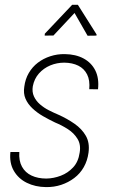

<svg xmlns="http://www.w3.org/2000/svg" viewBox="-20 -761 471 791"><path d="M308.1 -131.8Q314 -165 299.3 -189Q284.7 -212.9 259.5 -229Q234.4 -245.1 207 -256.3Q181.2 -268.6 156.7 -282.7Q132.3 -296.9 113.3 -314.9Q94.2 -333 85 -354.5Q75.7 -376 80.1 -403.8Q84 -435.1 98.6 -460.2Q113.3 -485.4 136 -502.7Q158.7 -520 187.3 -529.3Q215.8 -538.6 246.6 -538.1Q292 -537.6 324.5 -520Q356.9 -502.4 372.8 -470.5Q388.7 -438.5 383.8 -393.1L347.7 -393.6Q351.1 -430.2 338.9 -454.3Q326.7 -478.5 302.5 -490.5Q278.3 -502.4 245.1 -502.9Q214.4 -502.9 187 -491.5Q159.7 -480 140.4 -458.3Q121.1 -436.5 115.2 -405.8Q111.3 -382.3 119.9 -363.8Q128.4 -345.2 144.8 -331.1Q161.1 -316.9 181.4 -306.6Q201.7 -296.4 220.2 -288.6Q256.3 -272.5 286.9 -251.2Q317.4 -230 333.7 -201.4Q350.1 -172.9 344.7 -132.3Q340.3 -99.1 325.2 -72.5Q310.1 -45.9 285.9 -27.6Q261.7 -9.3 232.2 0.5Q202.6 10.3 169.4 9.8Q125.5 9.3 90.6 -7.8Q55.7 -24.9 36.9 -57.4Q18.1 -89.8 22.9 -134.8H59.6Q57.1 -98.6 70.6 -74.2Q84 -49.8 110.1 -37.6Q136.2 -25.4 170.9 -25.4Q201.2 -25.9 230.5 -37.1Q259.8 -48.3 281.2 -71.3Q302.7 -94.2 308.1 -131.8ZM300.8 -741.2 377.9 -619.1 377.4 -614.3 340.8 -613.8 287.1 -707.5 200.2 -614.7 164.1 -614.3 164.6 -622.1 277.3 -741.2Z"/></svg>

Font: Roboto Condensed ExtraLight
Style: Italic
Weight: 250
Italic angle: -12°
Designer: Christian Robertson
Foundry: Google
Version: Version 3.008; 2023